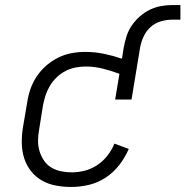

<svg xmlns="http://www.w3.org/2000/svg" viewBox="-20 -734 736 762"><path d="M263 8Q232 8 202 2.5Q172 -3 146.5 -17.5Q121 -32 103 -55Q85 -78 76 -106Q67 -134 66.5 -165.5Q66 -197 71 -228L88 -328Q92 -355 101 -381Q110 -407 126 -431Q142 -455 164 -474Q186 -493 211.5 -505.5Q237 -518 264 -523Q291 -528 318 -528Q356 -528 392.5 -520.5Q429 -513 464 -501L471 -545Q475 -567 482 -589.5Q489 -612 502.5 -632Q516 -652 534.5 -668.5Q553 -685 575 -695.5Q597 -706 619.5 -710Q642 -714 665 -714H696V-656H664Q642 -656 619 -649.5Q596 -643 578 -627Q560 -611 550 -589Q540 -567 536 -545L502 -339H437L454 -441Q422 -453 388.5 -461.5Q355 -470 320 -470Q300 -470 279.5 -466Q259 -462 240.5 -452.5Q222 -443 206 -428Q190 -413 179 -395Q168 -377 161.5 -357.5Q155 -338 151 -318L135 -218Q131 -197 131 -175Q131 -153 137 -133.5Q143 -114 154.5 -97Q166 -80 183 -69.5Q200 -59 221 -54.5Q242 -50 264 -50Q290 -50 316 -56.5Q342 -63 365.5 -78.5Q389 -94 406.5 -116.5Q424 -139 434 -164L491 -143Q477 -110 454 -80Q431 -50 400 -29.5Q369 -9 333.5 -0.5Q298 8 263 8Z"/></svg>

Font: Iosevka Etoile Light
Style: Italic
Weight: 300
Italic angle: -9°
Designer: Belleve Invis
Foundry: Belleve Invis
Version: Version 22.1.2; ttfautohint (v1.8.4)